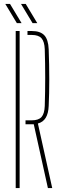

<svg xmlns="http://www.w3.org/2000/svg" viewBox="-20 -958 314 978"><path d="M224 0 152 -325H110V-345H141Q176.5 -345 191.5 -362Q206.5 -379 208 -418Q212.5 -562.5 208 -707Q206.5 -746 191.5 -763Q176.5 -780 142 -780H120V-800H142Q185.5 -800 205.8 -778.2Q226 -756.5 228 -707Q234 -544.5 228 -418Q225 -342 173 -329L246 0ZM60 0V-800H80V0ZM66 -840 7 -938H31L90 -840ZM146 -840 87 -938H111L170 -840Z"/></svg>

Font: Big Shoulders Stencil Display Thin
Style: Regular
Weight: 100
Designer: Patric King
Foundry: XO Type Co
Version: Version 1.000